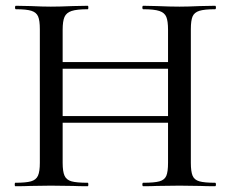

<svg xmlns="http://www.w3.org/2000/svg" viewBox="-20 -645 801 665"><path d="M476 -613Q473 -613 473 -619Q473 -625 476 -625L523 -624Q569 -622 602 -622Q630 -622 674 -624L725 -625Q728 -625 728 -619Q728 -613 725 -613Q688 -613 670.5 -607.5Q653 -602 647 -588Q641 -574 641 -544V-81Q641 -51 647 -36.5Q653 -22 670.5 -17Q688 -12 725 -12Q728 -12 728 -6Q728 0 725 0Q693 0 674 -1L602 -2L523 -1Q506 0 476 0Q473 0 473 -6Q473 -12 476 -12Q515 -12 532.5 -17Q550 -22 556 -36Q562 -50 562 -81V-542Q562 -572 556 -586.5Q550 -601 532 -607Q514 -613 476 -613ZM155 -430H597V-407H155ZM35 -613Q32 -613 32 -619Q32 -625 35 -625L86 -624Q128 -622 156 -622Q187 -622 233 -624L284 -625Q286 -625 286 -619Q286 -613 284 -613Q246 -613 228 -607Q210 -601 203.5 -586.5Q197 -572 197 -542V-81Q197 -51 203.5 -36.5Q210 -22 227.5 -17Q245 -12 284 -12Q286 -12 286 -6Q286 0 284 0Q251 0 233 -1L156 -2L85 -1Q66 0 33 0Q31 0 31 -6Q31 -12 33 -12Q70 -12 87.5 -17Q105 -22 111.5 -36.5Q118 -51 118 -81V-544Q118 -574 112 -588Q106 -602 89 -607.5Q72 -613 35 -613ZM155 -243H597V-220H155Z"/></svg>

Font: Cormorant Unicase Medium
Style: Regular
Weight: 500
Designer: Christian Thalmann (Catharsis Fonts)
Foundry: Catharsis Fonts
Version: Version 4.000